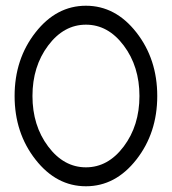

<svg xmlns="http://www.w3.org/2000/svg" viewBox="-20 -649 602 673"><path d="M281.2 -62.5Q358.9 -62.5 413.8 -135.7Q468.8 -209 468.8 -312.5Q468.8 -416 413.8 -489.3Q358.9 -562.5 281.2 -562.5Q203.6 -562.5 148.7 -489.3Q93.8 -416 93.8 -312.5Q93.8 -209 148.7 -135.7Q203.6 -62.5 281.2 -62.5ZM281.2 3.9Q177.7 3.9 104.5 -89.6Q31.2 -183.1 31.2 -312.5Q31.2 -441.9 104.5 -535.4Q177.7 -628.9 281.2 -628.9Q384.8 -628.9 458 -535.4Q531.2 -441.9 531.2 -312.5Q531.2 -183.1 458 -89.6Q384.8 3.9 281.2 3.9Z"/></svg>

Font: Juliett
Style: Regular
Weight: 400
Designer: GGBotNet
Foundry: GGBotNet
Version: 0.60